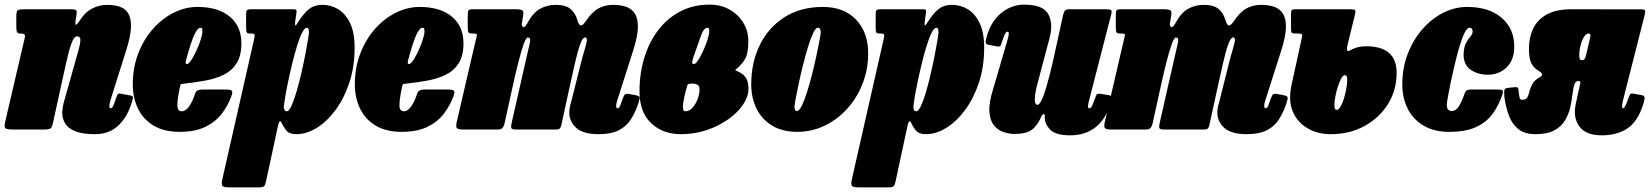

<svg xmlns="http://www.w3.org/2000/svg" viewBox="-41 -560 7132 830"><path d="M64 -520H260Q285 -520 288.8 -515.5Q292.5 -511 288.5 -489L287.5 -483Q282.5 -454 287 -453.2Q291.5 -452.5 302.5 -469.5Q326 -507 357.2 -523Q388.5 -539 423 -539Q452.5 -539 476.2 -531.2Q500 -523.5 513.2 -502.2Q526.5 -481 525.2 -442.2Q524 -403.5 504 -341L436 -125Q434 -118.5 432.8 -111.2Q431.5 -104 431.5 -101Q431.5 -92 438 -92Q443.5 -92 447.8 -100.8Q452 -109.5 459 -131Q465 -148.5 468 -152.8Q471 -157 483 -154.5L524 -147Q535.5 -145 533.8 -136Q532 -127 524 -103.5Q505.5 -48.5 467 -14.2Q428.5 20 370 20Q315 20 284 7.2Q253 -5.5 240.5 -26.5Q228 -47.5 228 -73Q228.5 -87.5 231 -100.8Q233.5 -114 237 -125L289 -310Q303.5 -358 306.2 -380.5Q309 -403 291.5 -403Q279 -403 267.2 -370.2Q255.5 -337.5 243.8 -283.2Q232 -229 217.5 -163.5L188.5 -31Q184.5 -11.5 178.5 -5.8Q172.5 0 149 0H17Q-12 0 -17.8 -5.8Q-23.5 -11.5 -18.5 -34L65.5 -394Q69 -408 64.2 -411.5Q59.5 -415 49 -415H47Q36 -415 32.8 -421.2Q29.5 -427.5 29.5 -443V-489Q29.5 -511.5 36 -515.8Q42.5 -520 64 -520Z M533 -195Q533 -268 556.8 -329.2Q580.5 -390.5 620.5 -435.5Q660.5 -480.5 710.5 -505.2Q760.5 -530 812.5 -530Q902.5 -530 952.5 -488Q1002.5 -446 1002.5 -373Q1002.5 -318.5 981.5 -286Q960.5 -253.5 924.8 -236.2Q889 -219 843.2 -211Q797.5 -203 748 -197.5Q741 -197 739.5 -193.8Q738 -190.5 736.5 -182.5Q725 -127 725.8 -103Q726.5 -79 745 -79Q761.5 -79 776.5 -100Q791.5 -121 802.5 -155.5Q808 -173 833.5 -173H934Q956 -173 961 -167.8Q966 -162.5 959.5 -145Q944.5 -103 917.2 -67.8Q890 -32.5 845.8 -11.2Q801.5 10 735.5 10Q668 10 623 -17Q578 -44 555.5 -90.5Q533 -137 533 -195ZM771.5 -284.5Q779 -288.5 789.5 -305.8Q800 -323 810.2 -346Q820.5 -369 827.2 -390.5Q834 -412 834 -424Q834 -431 833 -435.5Q832 -440 825 -440Q813 -440 798.5 -408.5Q784 -377 763.5 -301Q757.5 -278 771.5 -284.5Z M1046 -520H1225Q1235.5 -520 1238.8 -517.8Q1242 -515.5 1240.5 -504L1235.5 -470Q1233.5 -454 1235.5 -450.5Q1237.5 -447 1248.5 -465.5Q1269 -499 1292.8 -519Q1316.5 -539 1353.5 -539Q1390 -539 1421.5 -519.8Q1453 -500.5 1472.5 -459.8Q1492 -419 1492 -354Q1492 -271.5 1469.2 -203Q1446.5 -134.5 1409.5 -84.5Q1372.5 -34.5 1328.2 -7.2Q1284 20 1241 20Q1209 20 1196 3.2Q1183 -13.5 1176.5 -28.5Q1173 -36.5 1169 -35.5Q1165 -34.5 1161.5 -20L1109 224Q1105.5 240.5 1100.2 245.2Q1095 250 1078 250H950Q922.5 250 919.2 241.5Q916 233 920.5 213L1058 -393Q1061 -406 1059.5 -410.5Q1058 -415 1045 -415H1041Q1028.5 -415 1025.8 -419.8Q1023 -424.5 1023 -441V-499Q1023 -513.5 1027.8 -516.8Q1032.5 -520 1046 -520ZM1186 -99Q1186 -91 1188.8 -85Q1191.5 -79 1198.5 -79Q1208 -79 1218.8 -102Q1229.5 -125 1240.2 -161.5Q1251 -198 1260.8 -240Q1270.5 -282 1278 -320.5Q1285.5 -359 1290 -386Q1294.5 -413 1294.5 -419Q1295.5 -440 1285 -440Q1275.5 -440 1264.5 -417.8Q1253.5 -395.5 1242.5 -359.5Q1231.5 -323.5 1221.5 -282.2Q1211.5 -241 1203.5 -202.2Q1195.5 -163.5 1191 -135.5Q1186.5 -107.5 1186 -99Z M1493 -195Q1493 -268 1516.8 -329.2Q1540.5 -390.5 1580.5 -435.5Q1620.5 -480.5 1670.5 -505.2Q1720.5 -530 1772.5 -530Q1862.5 -530 1912.5 -488Q1962.5 -446 1962.5 -373Q1962.5 -318.5 1941.5 -286Q1920.5 -253.5 1884.8 -236.2Q1849 -219 1803.2 -211Q1757.5 -203 1708 -197.5Q1701 -197 1699.5 -193.8Q1698 -190.5 1696.5 -182.5Q1685 -127 1685.8 -103Q1686.5 -79 1705 -79Q1721.5 -79 1736.5 -100Q1751.5 -121 1762.5 -155.5Q1768 -173 1793.5 -173H1894Q1916 -173 1921 -167.8Q1926 -162.5 1919.5 -145Q1904.5 -103 1877.2 -67.8Q1850 -32.5 1805.8 -11.2Q1761.5 10 1695.5 10Q1628 10 1583 -17Q1538 -44 1515.5 -90.5Q1493 -137 1493 -195ZM1731.5 -284.5Q1739 -288.5 1749.5 -305.8Q1760 -323 1770.2 -346Q1780.5 -369 1787.2 -390.5Q1794 -412 1794 -424Q1794 -431 1793 -435.5Q1792 -440 1785 -440Q1773 -440 1758.5 -408.5Q1744 -377 1723.5 -301Q1717.5 -278 1731.5 -284.5Z M2004 -520H2190.5Q2207.5 -520 2215.5 -516Q2223.5 -512 2221 -496L2215 -459Q2213 -448 2220 -443.5Q2227 -439 2237.5 -457.5Q2261.5 -503.5 2292.2 -521.2Q2323 -539 2361 -539Q2405.5 -539 2426 -520.5Q2446.5 -502 2454 -476Q2461.5 -450.5 2469.8 -449.8Q2478 -449 2490.5 -467.5Q2517.5 -508 2545.8 -523.5Q2574 -539 2610 -539Q2639.5 -539 2664 -531.2Q2688.5 -523.5 2702.8 -502.2Q2717 -481 2716.5 -442.2Q2716 -403.5 2696 -341L2627 -125Q2624 -115.5 2623.2 -109.8Q2622.5 -104 2622.5 -101Q2622.5 -92 2630 -92Q2635.5 -92 2640 -103.2Q2644.5 -114.5 2651.5 -135Q2656.5 -148.5 2661 -152.2Q2665.5 -156 2679.5 -153.5L2704 -149Q2722 -145.5 2723.8 -139.5Q2725.5 -133.5 2717.5 -110Q2705 -73.5 2686.2 -44Q2667.5 -14.5 2634.5 2.8Q2601.5 20 2547 20Q2479.5 20 2449.8 -7.5Q2420 -35 2420 -73Q2420 -87.5 2423 -100.8Q2426 -114 2429.5 -125L2476 -310Q2490.5 -358 2495 -378Q2499.5 -398 2488 -398Q2477.5 -398 2466.8 -367.8Q2456 -337.5 2444.2 -286Q2432.5 -234.5 2418.5 -170.5L2386 -21Q2384 -10.5 2379.5 -5.2Q2375 0 2362 0H2191Q2172.5 0 2169.8 -5.5Q2167 -11 2170.5 -27.5L2241 -338Q2252 -379.5 2250.8 -388.8Q2249.5 -398 2241 -398Q2233 -398 2222.2 -367.8Q2211.5 -337.5 2198.5 -285.8Q2185.5 -234 2171.5 -169.5L2140 -26Q2137 -13.5 2131 -6.8Q2125 0 2109 0H1964Q1938 0 1933.5 -6.8Q1929 -13.5 1933.5 -33L2015.5 -386Q2019.5 -403.5 2020.8 -409.2Q2022 -415 2006 -415H2001Q1989 -415 1985 -418.8Q1981 -422.5 1981 -442V-494Q1981 -510.5 1984.2 -515.2Q1987.5 -520 2004 -520Z M2723.5 -165Q2723.5 -244 2744.8 -312Q2766 -380 2805.5 -431.2Q2845 -482.5 2901 -511.2Q2957 -540 3026.5 -540Q3075.5 -540 3113.2 -518.5Q3151 -497 3172.5 -461.2Q3194 -425.5 3194 -382Q3194 -332.5 3182 -309Q3170 -285.5 3146 -265Q3135.5 -256 3136.8 -256.5Q3138 -257 3155 -248Q3175.5 -237.5 3185 -221.2Q3194.5 -205 3194.5 -175Q3194.5 -142.5 3171.5 -108.2Q3148.5 -74 3108 -45Q3067.5 -16 3015 2Q2962.5 20 2903 20Q2824 20 2773.8 -27.5Q2723.5 -75 2723.5 -165ZM2964.5 -285.5Q2970.5 -288.5 2980.5 -305.2Q2990.5 -322 3000.8 -344.8Q3011 -367.5 3018 -390Q3025 -412.5 3025 -427Q3025 -440 3018 -440Q3002 -440 2991 -410.5Q2980 -381 2957 -314.5Q2943 -273.5 2964.5 -285.5ZM2957 -198.5Q2952.5 -198.5 2947.5 -198.5Q2942.5 -198.5 2938 -197.5Q2932 -196.5 2930.8 -192.5Q2929.5 -188.5 2927 -180Q2922 -163 2916.8 -139.2Q2911.5 -115.5 2911.2 -97.2Q2911 -79 2921 -79Q2939.5 -79 2953.5 -95.2Q2967.5 -111.5 2975.2 -133.2Q2983 -155 2983 -171Q2983 -189 2975.5 -193Q2965 -198.5 2957 -198.5Z M3206.5 -195Q3206.5 -290 3243.8 -365.8Q3281 -441.5 3350.5 -485.8Q3420 -530 3516 -530Q3607.5 -530 3659.8 -475Q3712 -420 3712 -330Q3712 -259 3687.5 -197.2Q3663 -135.5 3620.2 -88.8Q3577.5 -42 3522.5 -16Q3467.5 10 3406 10Q3341 10 3296.5 -17.2Q3252 -44.5 3229.2 -91Q3206.5 -137.5 3206.5 -195ZM3393.5 -100Q3393.5 -92.5 3395.5 -86.2Q3397.5 -80 3404 -80Q3414 -80 3425.2 -103Q3436.5 -126 3448 -162.5Q3459.5 -199 3470 -241Q3480.5 -283 3488.8 -321.5Q3497 -360 3502 -387Q3507 -414 3507 -420Q3507 -427 3504.5 -433.5Q3502 -440 3494.5 -440Q3485 -440 3474 -416.8Q3463 -393.5 3451.8 -356.5Q3440.5 -319.5 3430 -277.2Q3419.5 -235 3411.2 -196.2Q3403 -157.5 3398.2 -131.2Q3393.5 -105 3393.5 -100Z M3767.5 -520H3946.5Q3957 -520 3960.2 -517.8Q3963.5 -515.5 3962 -504L3957 -470Q3955 -454 3957 -450.5Q3959 -447 3970 -465.5Q3990.5 -499 4014.2 -519Q4038 -539 4075 -539Q4111.5 -539 4143 -519.8Q4174.5 -500.5 4194 -459.8Q4213.5 -419 4213.5 -354Q4213.5 -271.5 4190.8 -203Q4168 -134.5 4131 -84.5Q4094 -34.5 4049.8 -7.2Q4005.5 20 3962.5 20Q3930.5 20 3917.5 3.2Q3904.5 -13.5 3898 -28.5Q3894.5 -36.5 3890.5 -35.5Q3886.5 -34.5 3883 -20L3830.5 224Q3827 240.5 3821.8 245.2Q3816.5 250 3799.5 250H3671.5Q3644 250 3640.8 241.5Q3637.5 233 3642 213L3779.5 -393Q3782.5 -406 3781 -410.5Q3779.5 -415 3766.5 -415H3762.5Q3750 -415 3747.2 -419.8Q3744.5 -424.5 3744.5 -441V-499Q3744.5 -513.5 3749.2 -516.8Q3754 -520 3767.5 -520ZM3907.5 -99Q3907.5 -91 3910.2 -85Q3913 -79 3920 -79Q3929.5 -79 3940.2 -102Q3951 -125 3961.8 -161.5Q3972.5 -198 3982.2 -240Q3992 -282 3999.5 -320.5Q4007 -359 4011.5 -386Q4016 -413 4016 -419Q4017 -440 4006.5 -440Q3997 -440 3986 -417.8Q3975 -395.5 3964 -359.5Q3953 -323.5 3943 -282.2Q3933 -241 3925 -202.2Q3917 -163.5 3912.5 -135.5Q3908 -107.5 3907.5 -99Z M4223.5 -398.5Q4242 -467 4287 -503.5Q4332 -540 4387 -540Q4467.5 -540 4490.2 -499.5Q4513 -459 4496 -395L4447 -210Q4433.5 -162 4432.5 -134.5Q4431.5 -107 4443.5 -107Q4455 -107 4468.8 -143.5Q4482.5 -180 4497.2 -238.8Q4512 -297.5 4526 -364L4553 -488Q4556 -502.5 4560.5 -511.2Q4565 -520 4582 -520H4733Q4755 -520 4761 -517.2Q4767 -514.5 4762.5 -497L4667 -126Q4664 -115 4662.5 -103.5Q4661 -92 4667.5 -92Q4676 -92 4680 -102.2Q4684 -112.5 4693.5 -137Q4697.5 -148.5 4700.5 -152.5Q4703.5 -156.5 4719.5 -154L4748 -149.5Q4761 -148 4762.5 -140.8Q4764 -133.5 4760 -118Q4742.5 -48.5 4697.2 -11.8Q4652 25 4585.5 25Q4523 25 4499.2 0.8Q4475.5 -23.5 4475.5 -50V-60Q4475.5 -66.5 4470.2 -66.5Q4465 -66.5 4461 -57Q4444 -17 4419.5 1Q4395 19 4345 19Q4322 19 4297.5 11Q4273 3 4255.8 -18.2Q4238.5 -39.5 4236 -78.2Q4233.5 -117 4253.5 -179L4315 -390Q4318.5 -401.5 4319.8 -412.2Q4321 -423 4314 -423Q4309 -423 4303.5 -413.2Q4298 -403.5 4288.5 -373Q4286 -365 4283.2 -361Q4280.5 -357 4265.5 -360L4231.5 -366.5Q4220.5 -369 4220 -376.2Q4219.5 -383.5 4223.5 -398.5Z M4805.5 -520H4992Q5009 -520 5017 -516Q5025 -512 5022.5 -496L5016.5 -459Q5014.5 -448 5021.5 -443.5Q5028.5 -439 5039 -457.5Q5063 -503.5 5093.8 -521.2Q5124.5 -539 5162.5 -539Q5207 -539 5227.5 -520.5Q5248 -502 5255.5 -476Q5263 -450.5 5271.2 -449.8Q5279.5 -449 5292 -467.5Q5319 -508 5347.2 -523.5Q5375.5 -539 5411.5 -539Q5441 -539 5465.5 -531.2Q5490 -523.5 5504.2 -502.2Q5518.5 -481 5518 -442.2Q5517.5 -403.5 5497.5 -341L5428.5 -125Q5425.5 -115.5 5424.8 -109.8Q5424 -104 5424 -101Q5424 -92 5431.5 -92Q5437 -92 5441.5 -103.2Q5446 -114.5 5453 -135Q5458 -148.5 5462.5 -152.2Q5467 -156 5481 -153.5L5505.5 -149Q5523.5 -145.5 5525.2 -139.5Q5527 -133.5 5519 -110Q5506.5 -73.5 5487.8 -44Q5469 -14.5 5436 2.8Q5403 20 5348.5 20Q5281 20 5251.2 -7.5Q5221.5 -35 5221.5 -73Q5221.5 -87.5 5224.5 -100.8Q5227.5 -114 5231 -125L5277.5 -310Q5292 -358 5296.5 -378Q5301 -398 5289.5 -398Q5279 -398 5268.2 -367.8Q5257.5 -337.5 5245.8 -286Q5234 -234.5 5220 -170.5L5187.5 -21Q5185.5 -10.5 5181 -5.2Q5176.5 0 5163.5 0H4992.5Q4974 0 4971.2 -5.5Q4968.5 -11 4972 -27.5L5042.5 -338Q5053.5 -379.5 5052.2 -388.8Q5051 -398 5042.5 -398Q5034.5 -398 5023.8 -367.8Q5013 -337.5 5000 -285.8Q4987 -234 4973 -169.5L4941.5 -26Q4938.5 -13.5 4932.5 -6.8Q4926.5 0 4910.5 0H4765.5Q4739.5 0 4735 -6.8Q4730.5 -13.5 4735 -33L4817 -386Q4821 -403.5 4822.2 -409.2Q4823.5 -415 4807.5 -415H4802.5Q4790.5 -415 4786.5 -418.8Q4782.5 -422.5 4782.5 -442V-494Q4782.5 -510.5 4785.8 -515.2Q4789 -520 4805.5 -520Z M5545 -205.5 5587 -398Q5589.5 -409 5586.5 -412Q5583.5 -415 5571 -415H5560Q5547.5 -415 5543.8 -418.2Q5540 -421.5 5540 -434V-504Q5540 -514.5 5544.2 -517.2Q5548.5 -520 5558 -520H5794.5Q5814 -520 5817 -516Q5820 -512 5816 -495L5785 -369Q5779.5 -346 5783.2 -341.2Q5787 -336.5 5798 -344Q5804.5 -348 5822.5 -354Q5840.5 -360 5865 -360Q5996.5 -360 5996.5 -245Q5996.5 -170 5959 -110Q5921.5 -50 5857.2 -15Q5793 20 5712.5 20Q5661 20 5621 -0.2Q5581 -20.5 5558.5 -56.5Q5536 -92.5 5536 -140Q5536 -155.5 5538.5 -172Q5541 -188.5 5545 -205.5ZM5727.5 -105Q5727.5 -85 5736.5 -85Q5745.5 -85 5753.8 -98.8Q5762 -112.5 5768.5 -133.5Q5775 -154.5 5779 -176.5Q5783 -198.5 5783 -215Q5783 -222 5781.2 -228.5Q5779.5 -235 5771.5 -235Q5765 -235 5757.2 -221.2Q5749.5 -207.5 5742.8 -186.5Q5736 -165.5 5731.8 -143.5Q5727.5 -121.5 5727.5 -105Z M6505 -359Q6505 -300.5 6472 -268.8Q6439 -237 6391 -237Q6349 -237 6317.5 -257.8Q6286 -278.5 6286 -325Q6287 -356.5 6296.5 -374Q6306 -391.5 6315.5 -402.2Q6325 -413 6325 -424Q6325 -440 6311 -440Q6301 -440 6290 -417.5Q6279 -395 6268.2 -359Q6257.5 -323 6247.8 -282Q6238 -241 6230.2 -203.5Q6222.5 -166 6218 -140.5Q6213.5 -115 6213.5 -110Q6213 -91.5 6219.5 -85.8Q6226 -80 6233 -80Q6253 -80 6265.5 -100.2Q6278 -120.5 6290 -154.5Q6293.5 -164.5 6298.5 -168.8Q6303.5 -173 6319 -173H6434.5Q6450.5 -173 6454.2 -169Q6458 -165 6453.5 -151Q6437.5 -103 6410.5 -66.8Q6383.5 -30.5 6338.5 -10.2Q6293.5 10 6223.5 10Q6158 10 6112.8 -17Q6067.5 -44 6044.2 -90.5Q6021 -137 6021 -195Q6021 -266.5 6044.5 -327.2Q6068 -388 6108 -433.8Q6148 -479.5 6198 -504.8Q6248 -530 6300.5 -530Q6396.5 -530 6450.8 -482.8Q6505 -435.5 6505 -359Z M6462 -143Q6461.5 -150 6461.5 -164Q6461.5 -178 6473 -179.5L6499 -182.5Q6508.5 -183.5 6515 -183.2Q6521.5 -183 6522.5 -175.5Q6524.5 -162 6526.5 -145.2Q6528.5 -128.5 6538.5 -128.5Q6555.5 -128.5 6561.2 -138.5Q6567 -148.5 6570.5 -164.2Q6574 -180 6583.2 -196.8Q6592.5 -213.5 6616.5 -227Q6636 -238 6612 -252.5Q6589.5 -266 6579 -286Q6568.5 -306 6568.5 -350Q6568.5 -397.5 6586.5 -436Q6604.5 -474.5 6645 -497.2Q6685.5 -520 6753.5 -520L7055.5 -519.5Q7070 -519.5 7071 -513.5Q7072 -507.5 7067.5 -490L6975 -126Q6974 -121.5 6972.5 -113.2Q6971 -105 6971 -101Q6971 -92 6975.5 -92Q6984 -92 6998.5 -135.5Q7003.5 -150 7007.2 -153.5Q7011 -157 7021 -155L7057.5 -148.5Q7070 -146.5 7068.5 -134.2Q7067 -122 7061.5 -106Q7037 -31.5 6991.8 -3.2Q6946.5 25 6885 25Q6823.5 25 6795.2 -3.5Q6767 -32 6767 -77Q6767 -91.5 6770.8 -110Q6774.5 -128.5 6777 -140L6790 -197.5Q6793 -210 6783.5 -210H6782.5Q6769.5 -210 6764.5 -193.5Q6759.5 -177 6756.5 -150.8Q6753.5 -124.5 6746.8 -95Q6740 -65.5 6724.2 -39.2Q6708.5 -13 6678.2 3.5Q6648 20 6597 20Q6548.5 20 6521.2 -3Q6494 -26 6480.8 -63.2Q6467.5 -100.5 6462 -143ZM6833 -397Q6835.5 -408.5 6833.2 -411.8Q6831 -415 6826.5 -415H6826Q6815.5 -415 6806.5 -400.5Q6797.5 -386 6791.8 -364Q6786 -342 6786 -320Q6786 -300 6796 -300H6797.5Q6806 -300 6809.5 -305.5Q6813 -311 6817 -328Z"/></svg>

Font: Besley* Condensed Fatface
Style: Italic
Weight: 900
Width: 3
Italic angle: -13°
Designer: Owen Earl
Foundry: indestructible type*
Version: Version 3.000; ttfautohint (v1.8.3)